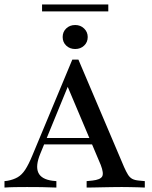

<svg xmlns="http://www.w3.org/2000/svg" viewBox="-25 -845 685 865"><path d="M156.5 -152.4Q133.9 -97.6 147.6 -67.3Q161.3 -37.1 212.1 -30.6L229 -29V0Q196.8 -1.6 162.5 -2Q128.2 -2.4 96.8 -2.4Q67.7 -2.4 42.3 -2Q16.9 -1.6 -4.8 0V-29L8.9 -30.6Q35.5 -35.5 54.4 -46.4Q73.4 -57.3 88.7 -80.6Q104 -104 121 -145.2L300.8 -576.6H328.2L533.9 -92.7Q543.5 -71 551.6 -58.1Q559.7 -45.2 571 -39.1Q582.3 -33.1 600.8 -31.5L627.4 -29V0Q613.7 -0.8 596.8 -1.2Q579.8 -1.6 561.7 -2Q543.5 -2.4 525.8 -2.4H521H520.2Q499.2 -2.4 477.4 -2Q455.6 -1.6 435.1 -1.2Q414.5 -0.8 396.8 -0.4Q379 0 365.3 0V-29L391.1 -31.5Q426.6 -35.5 435.1 -49.6Q443.5 -63.7 429 -101.6L274.2 -467.7L291.1 -480.6ZM155.6 -194.4 167.7 -223.4H422.6L433.9 -194.4ZM313.7 -624.2Q289.5 -624.2 273.4 -639.5Q257.3 -654.8 257.3 -678.2Q257.3 -701.6 273.4 -716.9Q289.5 -732.3 313.7 -732.3Q337.9 -732.3 354 -716.5Q370.2 -700.8 370.2 -678.2Q370.2 -654.8 354 -639.5Q337.9 -624.2 313.7 -624.2ZM164.5 -793.5V-825H462.9V-793.5Z"/></svg>

Font: Playfair 5pt SemiExpanded Light Medium
Style: Regular
Weight: 500
Version: Version 2.203